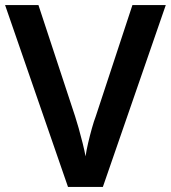

<svg xmlns="http://www.w3.org/2000/svg" viewBox="-20 -734 671 754"><path d="M631 -714 384 0H247L0 -714H131L275 -277Q281 -259 289 -230.5Q297 -202 304.5 -172Q312 -142 316 -120Q319 -142 326 -172Q333 -202 341 -230.5Q349 -259 356 -277L500 -714Z"/></svg>

Font: Noto Sans Sinhala UI SemiBold
Style: Regular
Weight: 600
Designer: Jelle Bosma - Monotype Design Team
Foundry: Monotype Imaging Inc.
Version: Version 2.006; ttfautohint (v1.8.4.7-5d5b)